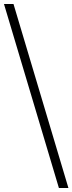

<svg xmlns="http://www.w3.org/2000/svg" viewBox="-20 -828 365 968"><path d="M277 120 0 -808H48L325 120Z"/></svg>

Font: Encode Sans Expanded Expanded ExtraLight
Style: Regular
Weight: 200
Width: 7
Designer: Multiple Designers
Foundry: Impallari Type
Version: Version 3.000; ttfautohint (v1.8.3) -l 8 -r 50 -G 200 -x 14 